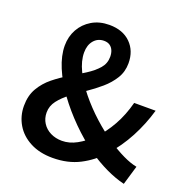

<svg xmlns="http://www.w3.org/2000/svg" viewBox="-135 -878 993 1018"><g transform="rotate(20 361.5 -369.0)"><path d="M268 14Q195 14 141.5 -14Q88 -42 60 -89.5Q32 -137 32 -194Q32 -252 56.5 -294Q81 -336 120 -367.5Q159 -399 202.5 -424.5Q246 -450 285 -475Q324 -500 348.5 -528Q373 -556 373 -594Q373 -614 366.5 -629.5Q360 -645 347 -654Q334 -663 314 -663Q279 -663 257 -637Q235 -611 235 -569Q235 -521 261 -467.5Q287 -414 331 -360Q375 -306 428.5 -257.5Q482 -209 537 -172Q582 -142 624.5 -121.5Q667 -101 703 -94L671 14Q621 2 567 -23.5Q513 -49 458 -87Q393 -134 333.5 -193.5Q274 -253 227 -317.5Q180 -382 153 -447Q126 -512 126 -568Q126 -619 149 -660.5Q172 -702 214 -727Q256 -752 312 -752Q388 -752 432 -708.5Q476 -665 476 -595Q476 -547 452.5 -509Q429 -471 393 -440Q357 -409 316.5 -381.5Q276 -354 240 -327Q204 -300 180.5 -269.5Q157 -239 157 -202Q157 -169 173.5 -143Q190 -117 219 -102.5Q248 -88 284 -88Q326 -88 367 -110.5Q408 -133 445 -169Q490 -215 523.5 -275Q557 -335 576 -408H697Q673 -325 633 -249.5Q593 -174 535 -109Q486 -54 420 -20Q354 14 268 14Z"/></g></svg>

Font: Noto Sans HK Thin SemiBold
Style: Regular
Weight: 600
Version: Version 2.004-H2;hotconv 1.0.118;makeotfexe 2.5.65603